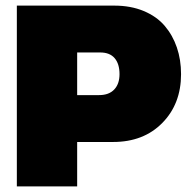

<svg xmlns="http://www.w3.org/2000/svg" viewBox="-20 -664 665 684"><path d="M40 0V-644H387.2Q445.8 -644 491.9 -624.8Q538.1 -605.5 566.7 -572Q595.2 -538.6 610.1 -494.9Q625 -451.2 625 -399.9Q625 -293.9 558.3 -226.1Q491.7 -158.2 382.8 -158.2H254.9V0ZM254.9 -325.2H333Q368.2 -325.2 387 -345.2Q405.8 -365.2 405.8 -399.9Q405.8 -436.5 388.4 -456.8Q371.1 -477.1 336.9 -477.1H254.9Z"/></svg>

Font: Kanit ExtraBold
Style: Regular
Weight: 800
Designer: Katatrad Team
Foundry: CadsonDemak
Version: Version 1.000;PS 001.000;hotconv 1.0.88;makeotf.lib2.5.64775